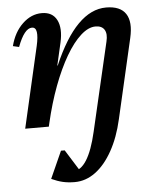

<svg xmlns="http://www.w3.org/2000/svg" viewBox="-53 -541 684 838"><g transform="rotate(-5 289.0 -122.5)"><path d="M240.7 251Q212.3 251 188.5 245.5Q164.8 239.9 139.2 228.1L192.6 109.2H208.9L281.7 225.6H236.8V203.4Q270.8 203.4 296.9 162Q323.1 120.6 341.7 39.7L431.9 -348.1Q439.9 -381 428.8 -399.4Q417.7 -417.8 389.8 -417.8Q358.4 -417.8 325 -387.7Q291.5 -357.7 259.4 -302.8Q227.3 -247.8 199.9 -174.7Q172.5 -101.6 152.3 -14.8H104.7L161.3 -262.5H211Q311.5 -496.3 442.8 -496.3Q504.8 -496.3 528.7 -460.2Q552.6 -424.1 536.7 -354.8L456.3 -5.7Q438.5 72.9 406.2 130.6Q374 188.4 331.8 219.7Q289.5 251 240.7 251ZM45.4 0 127.1 -356.1Q135.9 -395.5 132.7 -416.2Q129.5 -436.9 113 -436.9Q79.5 -436.9 49.9 -357.7L23.3 -363.8Q38.6 -423.9 76.7 -460.1Q114.7 -496.3 161.2 -496.3Q208 -496.3 226.8 -459.7Q245.6 -423.1 231.6 -361.1L148.9 0Z"/></g></svg>

Font: Platypi Light
Style: Italic
Weight: 300
Italic angle: -13°
Designer: David Sargent
Foundry: Bolt Cutter Type
Version: Version 1.200